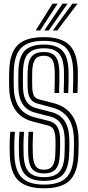

<svg xmlns="http://www.w3.org/2000/svg" viewBox="-20 -1010 474 1039"><path d="M218 9Q126.4 9 81.4 -31.3Q36.5 -71.7 32.9 -171.1Q32.2 -188.4 32.2 -212.4Q32.1 -236.4 33 -259.5Q33.9 -282.5 36.1 -296.7H60.9Q59.2 -282.7 58.1 -262.8Q57.1 -242.9 57 -219.5Q57 -196.2 57.8 -171.9Q61.1 -84.6 99 -47.9Q136.8 -11.1 218 -11.1Q300.4 -11.1 338.1 -48.3Q375.8 -85.4 379 -172.1Q379.6 -188.2 380 -202.3Q380.3 -216.3 380.4 -230.9Q380.4 -245.5 379.8 -263.3Q377.3 -333 347.7 -373.1Q318.1 -413.2 264 -427.6L183 -449.5Q166.2 -454.1 154.5 -464.2Q142.8 -474.3 136.5 -492Q130.3 -509.7 129.5 -536.9Q128.8 -559.2 128.9 -580.9Q129 -602.7 129.7 -627.4Q131.5 -681.5 152 -705Q172.6 -728.5 217.8 -728.5Q259.9 -728.5 279.4 -705.2Q298.9 -681.9 301.1 -626.6Q301.9 -606.1 301.4 -572.2Q300.9 -538.2 299.7 -506.8H274.7Q275.9 -537.9 276.4 -572.6Q276.9 -607.3 276.3 -624.7Q274.5 -673.6 260 -691Q245.5 -708.4 217.8 -708.4Q184.5 -708.4 170.3 -688.9Q156.1 -669.3 154.4 -624.9Q153.8 -600 153.9 -577.6Q154.1 -555.2 154.4 -537.7Q155.1 -516.5 159 -503.2Q163 -490 170.5 -482.9Q178 -475.8 189.2 -472.8L269.8 -451.9Q333.5 -435.5 367.7 -388.9Q401.8 -342.3 404.8 -264.4Q405.3 -248.9 405.3 -234.1Q405.3 -219.2 405 -203.8Q404.6 -188.4 404 -171Q400 -74 356.4 -32.5Q312.9 9 218 9ZM218 -31.2Q150.2 -31.2 118 -63.2Q85.8 -95.2 82.8 -172.9Q82.1 -193.1 82.2 -216.7Q82.3 -240.2 83 -261.6Q83.8 -283.1 85.4 -296.7H110.2Q108.8 -282 107.9 -262.8Q107 -243.6 106.9 -220.8Q106.9 -198.1 107.7 -172.8Q110.2 -107.4 136 -79.4Q161.8 -51.3 218 -51.3Q274.8 -51.3 300.7 -79.6Q326.6 -107.9 329.1 -172.8Q329.9 -191.5 330.1 -205.5Q330.4 -219.5 330.4 -232.7Q330.5 -245.9 329.9 -261.3Q328.7 -296.3 319.5 -320.2Q310.3 -344.1 293.5 -358.5Q276.6 -373 252.4 -379.1L170.3 -400.3Q143.4 -407.3 123.4 -423.2Q103.5 -439.2 92.1 -466.8Q80.8 -494.4 79.5 -535.5Q79.1 -551.6 79 -567.1Q78.9 -582.6 79.1 -598Q79.3 -613.4 79.7 -628.5Q82.5 -705.4 115.3 -737.1Q148.2 -768.8 217.8 -768.8Q286.3 -768.8 317.2 -736.1Q348.2 -703.4 351 -627.9Q351.8 -607.5 351.3 -572.4Q350.8 -537.3 349.4 -506.8H324.6Q325.8 -535 326.4 -570Q327 -604.9 326.1 -628Q323.6 -692.8 298.4 -720.7Q273.2 -748.7 217.8 -748.7Q163 -748.7 135 -722.6Q107.1 -696.5 104.7 -628.2Q103.9 -602.4 103.9 -580.5Q103.9 -558.6 104.5 -536.1Q105.5 -502.5 114 -479.9Q122.5 -457.2 138.3 -443.8Q154.1 -430.4 176.6 -424.6L258.2 -403.5Q304 -391.8 328.4 -357.2Q352.7 -322.6 354.8 -262.3Q355.4 -247.5 355.5 -234.6Q355.5 -221.8 355.2 -207.4Q354.8 -193.1 354 -173.1Q351.2 -98.4 320.1 -64.8Q289.1 -31.2 218 -31.2ZM218 -71.5Q175.1 -71.5 154.9 -94.9Q134.8 -118.4 132.7 -174.8Q132.1 -196.4 132 -218.2Q132 -240 132.8 -260.1Q133.6 -280.1 134.7 -296.7H159.5Q158.3 -277.3 157.5 -258.3Q156.7 -239.3 156.8 -219Q156.8 -198.6 157.7 -175.4Q159.3 -133.8 172 -112.7Q184.6 -91.6 218 -91.6Q249.2 -91.6 263.5 -111.2Q277.7 -130.7 279.3 -176.4Q280.1 -195.6 280.3 -209.4Q280.5 -223.1 280.4 -234.8Q280.4 -246.6 280 -259.7Q279.3 -282.8 274.6 -297.3Q269.9 -311.8 261.4 -319.7Q252.9 -327.7 240.5 -330.7L157.9 -352Q117.4 -362.4 89.3 -385.9Q61.1 -409.4 46.1 -446.3Q31.1 -483.2 29.6 -533.8Q28.9 -560 29 -583.2Q29.2 -606.4 29.9 -630Q33.4 -725.1 76.7 -767.1Q120 -809 217.8 -809Q309.5 -809 353.3 -768.5Q397.1 -728 401 -629.8Q401.6 -609.7 401.2 -572.8Q400.7 -535.9 399.3 -506.8H374.4Q375.9 -538.8 376.3 -573.7Q376.7 -608.5 376 -628.9Q372.8 -715.4 335.6 -752.2Q298.4 -788.9 217.8 -788.9Q134 -788.9 96 -752.2Q58 -715.5 54.8 -629.3Q54 -601 54 -579.3Q54 -557.5 54.6 -534.6Q56 -490 68.8 -457.8Q81.6 -425.6 105.5 -405.4Q129.5 -385.1 164.1 -376.1L246.6 -354.8Q264.5 -350.4 277.1 -339.5Q289.7 -328.6 296.8 -309.4Q303.9 -290.2 304.9 -260.5Q305.5 -245.4 305.5 -233.3Q305.4 -221.1 305.2 -207.7Q304.9 -194.4 304.1 -175.2Q301.9 -119.6 282.1 -95.5Q262.4 -71.5 218 -71.5ZM173.1 -845 264.1 -990.3H291.8L197 -845ZM265.9 -845 371.9 -990.3H399.7L289.9 -845ZM219.6 -845 318 -990.3H345.7L243.4 -845Z"/></svg>

Font: Big Shoulders Inline Thin
Style: Regular
Weight: 100
Designer: Patric King
Foundry: XO Type Co
Version: Version 2.002